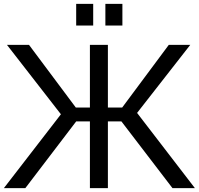

<svg xmlns="http://www.w3.org/2000/svg" viewBox="-30 -973 1028 993"><path d="M435 0H528V-345H598L862 0H978L679 -389L954 -741H843L602 -417H528V-741H435V-417H362L120 -741H6L285 -382L-10 0H101L364 -345H435ZM364 -953V-841H452V-953ZM515 -953V-841H603V-953Z"/></svg>

Font: Cheyenne Sans
Style: Regular
Weight: 400
Designer: The Public Sans project authors (U.S. Web Design System), Libre Franklin designed by Pablo Impallari and Rodrigo Fuenzal
Foundry: The Cheyenne Sans Project Authors
Version: Version 2.007